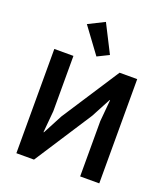

<svg xmlns="http://www.w3.org/2000/svg" viewBox="-170 -1088 1058 1208"><g transform="rotate(20 359.5 -484.5)"><path d="M82 -698H210V-328L197 -183H200L269 -314L519 -698H637V0H509V-370L522 -515H519L450 -385L200 0H82ZM221 -915 329 -969 424 -782 347 -744Z"/></g></svg>

Font: IBM Plex Sans SmBld
Style: Regular
Weight: 600
Designer: Mike Abbink, Paul van der Laan, Pieter van Rosmalen
Foundry: Bold Monday
Version: Version 3.005